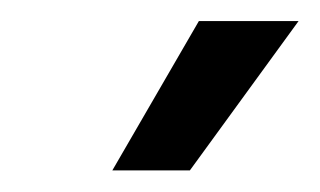

<svg xmlns="http://www.w3.org/2000/svg" viewBox="-20 -717 303 182"><path d="M168.5 -697H263L160 -555.5H86.5Z"/></svg>

Font: HK Grotesk Medium
Style: Italic
Weight: 500
Italic angle: -8°
Designer: Alfredo Marco Pradil
Foundry: Hanken Design Co.
Version: Version 3.004